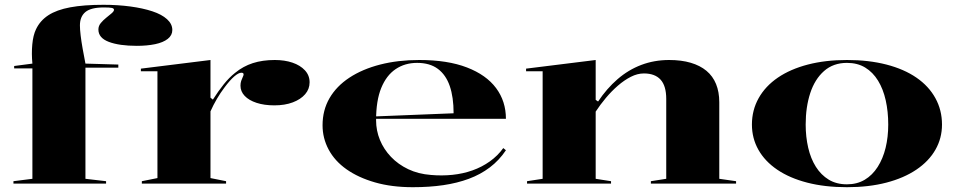

<svg xmlns="http://www.w3.org/2000/svg" viewBox="-20 -765 3986 800"><path d="M36 0V-10L115 -20V-480H39V-490L115 -500Q111 -541 114.5 -579.5Q118 -618 130 -643Q147 -679 181.5 -701.5Q216 -724 272.5 -734.5Q329 -745 411 -745Q471 -745 523 -738Q575 -731 614.5 -718Q654 -705 676 -685Q698 -665 698 -640Q698 -618 679 -603Q660 -588 626.5 -581Q593 -574 550 -574Q477 -574 433.5 -590.5Q390 -607 390 -642Q390 -657 400 -669Q410 -681 422.5 -691Q435 -701 445 -709.5Q455 -718 455 -724Q455 -730 446 -732Q437 -734 413 -734Q359 -734 336 -715Q313 -696 313 -659Q313 -643 316 -617.5Q319 -592 324.5 -561.5Q330 -531 336 -500L473 -496V-483H336V-20L422 -10V0Z M571 0V-10L636 -23V-468H567V-479L857 -515V-358L867 -350Q890 -386 912.5 -414Q935 -442 959 -461Q993 -489 1033.5 -502Q1074 -515 1125 -515Q1166 -515 1198.5 -504Q1231 -493 1250.5 -472Q1270 -451 1270 -422Q1270 -394 1251.5 -372.5Q1233 -351 1200 -338.5Q1167 -326 1123 -326Q1081 -326 1049 -336.5Q1017 -347 999.5 -365.5Q982 -384 982 -408Q982 -419 985 -428Q988 -437 991.5 -444Q995 -451 995 -455Q995 -462 986 -462Q974 -462 956 -446.5Q938 -431 915 -400Q899 -379 884 -353.5Q869 -328 857 -301V-23L922 -10V0Z M1727 -515Q1845 -515 1925.5 -484Q2006 -453 2047 -398Q2088 -343 2088 -270H1545V-280L1870 -293Q1870 -360 1854 -406.5Q1838 -453 1804.5 -478Q1771 -503 1718 -503Q1667 -503 1628.5 -477Q1590 -451 1568.5 -398.5Q1547 -346 1547 -264Q1547 -221 1563 -182Q1579 -143 1609 -111.5Q1639 -80 1681 -60Q1723 -40 1776 -36Q1821 -32 1865 -36.5Q1909 -41 1948.5 -55Q1988 -69 2021 -92.5Q2054 -116 2077 -148L2088 -139Q2060 -97 2021 -67.5Q1982 -38 1933.5 -20Q1885 -2 1827 6.5Q1769 15 1700 15Q1612 15 1542.5 -5Q1473 -25 1424 -59.5Q1375 -94 1349.5 -141.5Q1324 -189 1324 -243Q1324 -306 1353 -356Q1382 -406 1436 -441.5Q1490 -477 1564 -496Q1638 -515 1727 -515Z M3047 -10V0H2692V-10L2756 -20V-353Q2756 -407 2732.5 -433Q2709 -459 2663 -459Q2636 -459 2608.5 -445Q2581 -431 2554.5 -408Q2528 -385 2504.5 -357Q2481 -329 2462 -300V-20L2526 -10V0H2176V-10L2241 -20V-468H2172V-479L2462 -515V-349L2472 -342Q2508 -396 2553 -435Q2598 -474 2652 -494.5Q2706 -515 2768 -515Q2819 -515 2858 -503.5Q2897 -492 2923.5 -470Q2950 -448 2963.5 -415Q2977 -382 2977 -339V-20Z M3509 -515Q3600 -515 3673.5 -496Q3747 -477 3798.5 -441.5Q3850 -406 3877.5 -356Q3905 -306 3905 -246Q3905 -189 3877.5 -141Q3850 -93 3798 -58Q3746 -23 3673 -4Q3600 15 3509 15Q3417 15 3343.5 -4Q3270 -23 3218.5 -58Q3167 -93 3140 -141Q3113 -189 3113 -246Q3113 -306 3141 -356Q3169 -406 3221 -441.5Q3273 -477 3346 -496Q3419 -515 3509 -515ZM3509 -503Q3452 -503 3413.5 -469Q3375 -435 3356 -377Q3337 -319 3337 -246Q3337 -195 3347.5 -149.5Q3358 -104 3379.5 -70Q3401 -36 3433 -16.5Q3465 3 3509 3Q3551 3 3583 -16Q3615 -35 3637 -69.5Q3659 -104 3670 -149Q3681 -194 3681 -246Q3681 -300 3670.5 -347Q3660 -394 3638.5 -429Q3617 -464 3585 -483.5Q3553 -503 3509 -503Z"/></svg>

Font: Kalnia SemiExpanded Medium
Style: Regular
Weight: 500
Width: 6
Designer: Frida Medrano
Foundry: Frida Medrano
Version: Version 1.105